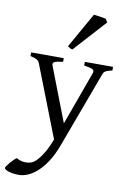

<svg xmlns="http://www.w3.org/2000/svg" viewBox="-127 -788 723 1092"><g transform="rotate(10 235.0 -241.5)"><path d="M482.9 -433.1Q468.3 -429.7 459 -426.8Q449.7 -423.8 443.8 -420.2Q438 -416.5 434.8 -411.9Q431.6 -407.2 429.2 -399.9L266.1 40Q245.6 94.2 220.5 132.8Q195.3 171.4 168.2 196Q141.1 220.7 113.8 232.4Q86.4 244.1 62 244.1Q43.5 244.1 27.8 241.7Q12.2 239.3 1 235.6Q-10.3 231.9 -16.6 227.3Q-22.9 222.7 -22.9 218.3Q-22.9 215.3 -17.1 206.5Q-11.2 197.8 -2.4 187.3Q6.3 176.8 16.4 167Q26.4 157.2 34.2 152.3Q57.6 166 80.8 167Q104 168 122.1 161.1Q130.9 158.2 142.6 147.5Q154.3 136.7 166.3 121.1Q178.2 105.5 189.7 85.7Q201.2 65.9 210 44.9L224.1 11.2L64 -399.9Q59.6 -413.6 46.9 -420.7Q34.2 -427.7 9.8 -433.1V-454.1H198.2V-433.1Q179.2 -430.7 167.2 -428.2Q155.3 -425.8 148.7 -422.1Q142.1 -418.5 141.1 -413.1Q140.1 -407.7 143.1 -399.9L263.2 -88.9L376 -399.9Q378.4 -407.2 376.7 -412.4Q375 -417.5 368.4 -421.1Q361.8 -424.8 349.9 -427.5Q337.9 -430.2 319.8 -433.1V-454.1H482.9ZM237.8 -511.2Q229 -512.7 222.2 -516.6Q215.3 -520.5 210 -524.9L324.2 -727.1Q330.1 -726.6 339.6 -725.3Q349.1 -724.1 359.6 -722.7Q370.1 -721.2 379.9 -719.2Q389.6 -717.3 395 -715.8L406.2 -696.8Z"/></g></svg>

Font: Gentium Plus Am
Style: Regular
Weight: 400
Designer: J. Victor Gaultney, Annie Olsen, Iska Routamaa, Becca Hirsbrunner
Foundry: SIL International
Version: Version 5.000